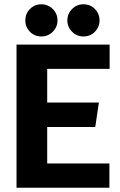

<svg xmlns="http://www.w3.org/2000/svg" viewBox="-20 -875 560 895"><path d="M57 -667H491V-554H200V-397H441L424 -283H200V-113H490V0H57ZM173 -705Q141 -705 119.5 -727Q98 -749 98 -780Q98 -811 119.5 -833Q141 -855 173 -855Q204 -855 226 -833Q248 -811 248 -780Q248 -749 226 -727Q204 -705 173 -705ZM369 -705Q338 -705 316 -727Q294 -749 294 -780Q294 -811 316 -833Q338 -855 369 -855Q401 -855 422.5 -833Q444 -811 444 -780Q444 -749 422.5 -727Q401 -705 369 -705Z"/></svg>

Font: Epunda Sans
Style: Bold
Weight: 700
Designer: Simon Atzbach
Foundry: typofactur
Version: Version 2.204; ttfautohint (v1.8.4.7-5d5b)